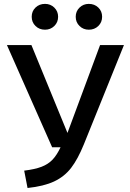

<svg xmlns="http://www.w3.org/2000/svg" viewBox="-20 -935 655 969"><path d="M403.1 -206.2Q372.8 -131.8 339 -87.7Q305.1 -43.6 253.1 -19.2Q201 5.1 119 13.8L102.1 -73.8Q156.4 -80.5 189.7 -93.3Q223.1 -106.2 244.9 -129Q266.7 -151.8 285.6 -191.8H243.1L14.9 -707.7H138.5L320.5 -264.1L485.1 -707.7H605.6ZM140 -850.3Q140 -878.5 159.2 -896.9Q178.5 -915.4 207.2 -915.4Q234.9 -915.4 254.1 -896.7Q273.3 -877.9 273.3 -850.3Q273.3 -822.6 254.1 -803.8Q234.9 -785.1 207.2 -785.1Q178.5 -785.1 159.2 -803.8Q140 -822.6 140 -850.3ZM362.1 -850.3Q362.1 -877.9 381.3 -896.7Q400.5 -915.4 428.2 -915.4Q456.9 -915.4 476.2 -896.9Q495.4 -878.5 495.4 -850.3Q495.4 -822.6 476.2 -803.8Q456.9 -785.1 428.2 -785.1Q400.5 -785.1 381.3 -803.8Q362.1 -822.6 362.1 -850.3Z"/></svg>

Font: Fira Code Fixed Medium
Style: Regular
Weight: 500
Monospace: yes
Designer: Carrois Corporate, Edenspiekermann AG, Nikita Prokopov
Foundry: Carrois Corporate, Edenspiekermann AG, Nikita Prokopov
Version: Version 5.002